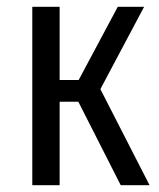

<svg xmlns="http://www.w3.org/2000/svg" viewBox="-20 -546 468 566"><path d="M404.8 -525.9 275.9 -283.2 420.9 0H335.9L210.9 -246.1H155.8V0H75.2V-525.9H155.8V-310.1H211.9L327.1 -525.9Z"/></svg>

Font: Fira Sans Compressed Book
Style: Regular
Weight: 350
Width: 1
Designer: Carrois Corporate & Edenspiekermann AG
Foundry: Carrois Corporate GbR & Edenspiekermann AG
Version: Version 4.203;PS 004.203;hotconv 1.0.88;makeotf.lib2.5.64775